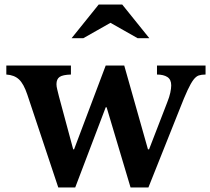

<svg xmlns="http://www.w3.org/2000/svg" viewBox="-20 -820 931 850"><path d="M313 10H238L101 -401Q85 -449 64 -468.5Q43 -488 8 -490V-530H294V-490Q258 -489 244 -479.5Q230 -470 230 -447Q230 -437 233.5 -423.5Q237 -410 241 -393L304 -159H308L448 -530H530L635 -159H640L720 -366Q730 -391 734 -410Q738 -429 738 -442Q738 -468 721 -479Q704 -490 675 -490V-530H890V-490Q872 -490 860 -486Q848 -482 836.5 -467Q825 -452 810.5 -421Q796 -390 775 -336L637 10H558L452 -345H448ZM417 -800H521L641 -651H589L469 -719L349 -651H297Z"/></svg>

Font: Libre Baskerville
Style: Bold
Weight: 700
Designer: Pablo Impallari, Rodrigo Fuenzalida
Foundry: Pablo Impallari, Rodrigo Fuenzalida
Version: Version 1.051; ttfautohint (v1.8.4.7-5d5b)